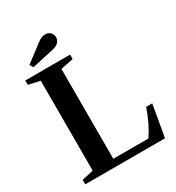

<svg xmlns="http://www.w3.org/2000/svg" viewBox="-220 -1086 1120 1219"><g transform="rotate(-30 340.0 -476.0)"><path d="M43.5 0V-32.5L128 -52V-711L43.5 -729.5V-761.5H372V-729.5L279 -710V-51.5H536.5Q565 -94 585.5 -137Q606 -180 624.5 -233H669L628.5 0ZM130.5 -808.5 115.5 -833.5 244 -931Q259 -942.5 273 -947.2Q287 -952 299.5 -952Q322.5 -952 336.5 -937Q350.5 -922 350.5 -902Q350.5 -883.5 336.8 -867Q323 -850.5 289.5 -843.5Z"/></g></svg>

Font: Libre Caslon Text SemiBold
Style: Regular
Weight: 600
Designer: Pablo Impallari, Rodrigo Fuenzalida, Katja Schimmel
Foundry: Pablo Impallari, Rodrigo Fuenzalida
Version: Version 2.000